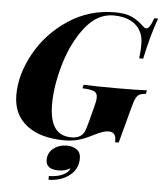

<svg xmlns="http://www.w3.org/2000/svg" viewBox="-62 -776 905 1071"><g transform="rotate(5 390.5 -240.5)"><path d="M408 -20Q422 -30 429 -46Q436 -62 446 -100L469 -188Q478 -221 478 -240Q478 -265 460 -273.5Q442 -282 394 -284L399 -304Q467 -301 589 -301Q700 -301 754 -304L749 -284Q725 -282 713.5 -276Q702 -270 693.5 -253.5Q685 -237 675 -198L622 0H602Q603 -31 593 -44Q583 -57 563 -57Q544 -57 523.5 -49.5Q503 -42 473 -27Q467 -24 461 -21Q455 -18 448 -15Q413 1 383 7.5Q353 14 320 14Q184 14 107 -46Q30 -106 30 -215Q30 -331 95.5 -449Q161 -567 277.5 -644.5Q394 -722 538 -722Q598 -722 633.5 -705.5Q669 -689 702 -657Q711 -648 719 -648Q729 -648 738.5 -662Q748 -676 759 -708H781Q748 -622 717 -478H695Q700 -521 700 -553Q700 -576 697 -592.5Q694 -609 686 -626Q667 -664 628 -684Q589 -704 532 -704Q441 -704 373 -617Q305 -530 269 -407Q233 -284 233 -182Q233 -93 263.5 -49.5Q294 -6 356 -6Q389 -6 408 -20ZM414 106Q414 166 368 202.5Q322 239 250 241V220Q297 219 328 204.5Q359 190 367 166Q339 184 300 184Q230 184 230 131Q230 91 261 66.5Q292 42 337 42Q368 42 391 58Q414 74 414 106Z"/></g></svg>

Font: Playfair Display SC Black
Style: Italic
Weight: 900
Italic angle: -14°
Designer: Claus Eggers Sørensen
Foundry: Claus Eggers Sørensen
Version: Version 1.200; ttfautohint (v1.6)